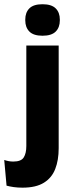

<svg xmlns="http://www.w3.org/2000/svg" viewBox="-65 -707 348 908"><path d="M59.5 -82V-491.5H212.5V-82ZM136 -538Q93.5 -538 74 -557.8Q54.5 -577.5 54.5 -611V-614.5Q54.5 -648 74 -667.5Q93.5 -687 136 -687Q178.5 -687 198.2 -667.5Q218 -648 218 -614.5V-611Q218 -577 198.2 -557.5Q178.5 -538 136 -538ZM41.5 180.5Q19 180.5 -0.2 177.8Q-19.5 175 -34 171L-45 49.5Q-35 53 -24.2 55Q-13.5 57 -2 57Q35 57 47.2 37.5Q59.5 18 59.5 -16.5V-111.5H212.5V-6Q212.5 50.5 196.2 92.2Q180 134 142.5 157.2Q105 180.5 41.5 180.5Z"/></svg>

Font: Anek Gurmukhi Medium
Style: Bold
Weight: 700
Version: Version 1.003